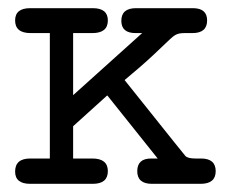

<svg xmlns="http://www.w3.org/2000/svg" viewBox="-20 -450 565 470"><path d="M17 -30Q17 -62 54 -62Q54 -62 102 -62V-369H55Q17 -369 17 -400Q17 -430 54 -430H207Q244 -430 244 -400Q244 -369 206 -369H159V-217L328 -369H312Q277 -369 277 -399Q277 -430 313 -430H452Q487 -430 487 -400Q487 -369 451 -369H431Q418 -369 410.5 -365Q403 -361 394.5 -352.5Q386 -344 355.5 -315.5Q325 -287 285 -254Q305 -229 343 -181.5Q381 -134 406.5 -102Q432 -70 434 -68Q440 -62 458 -62H472Q508 -62 508 -31Q508 0 471 0H352Q316 0 316 -31Q316 -62 350 -62H366L243 -216H242L159 -141V-62H206Q244 -62 244 -31Q244 0 207 0H54Q17 0 17 -30Z"/></svg>

Font: CMU Typewriter Text
Style: Regular
Weight: 500
Monospace: yes
Version: Version 0.7.0